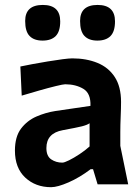

<svg xmlns="http://www.w3.org/2000/svg" viewBox="-20 -747 564 778"><path d="M187 11.5Q124 11.5 82.2 -27.5Q40.5 -66.5 40.5 -137Q40.5 -193 65.2 -225.8Q90 -258.5 127.5 -274.8Q165 -291 203.5 -297L346.5 -318Q348.5 -368.5 317.8 -387Q287 -405.5 244 -405.5Q236 -405.5 206.2 -398.2Q176.5 -391 138.8 -380.2Q101 -369.5 68 -359.5L62.5 -477.5Q80.5 -481.5 110.5 -487Q140.5 -492.5 173.2 -498Q206 -503.5 233.2 -507Q260.5 -510.5 273 -510.5Q330 -510.5 374.8 -492.2Q419.5 -474 445 -435Q470.5 -396 470.5 -334Q470.5 -309.5 469 -275Q467.5 -240.5 467.5 -211V-156Q475 -119.5 482.8 -81.5Q490.5 -43.5 499.5 0H375.5L357 -61.5H347.5Q302.5 -27.5 257.8 -8Q213 11.5 187 11.5ZM232.5 -88Q240.5 -88 259.8 -97.5Q279 -107 301.8 -122Q324.5 -137 343 -153.5V-247.5Q333 -240.5 312.2 -235.2Q291.5 -230 234.5 -219.5Q168 -207.5 168 -147Q168 -114.5 187.5 -101.2Q207 -88 232.5 -88ZM374.5 -582.5Q340.5 -582.5 322.5 -601Q304.5 -619.5 304.5 -662Q304.5 -727 375.5 -727Q446 -727 446 -660.5Q446 -619.5 427.8 -601Q409.5 -582.5 374.5 -582.5ZM152.5 -582.5Q118 -582.5 100 -601Q82 -619.5 82 -662Q82 -727 153.5 -727Q224 -727 224 -660.5Q224 -619.5 205.8 -601Q187.5 -582.5 152.5 -582.5Z"/></svg>

Font: Commissioner Loud SemiBold
Style: Regular
Weight: 600
Designer: Kostas Bartsokas
Foundry: Kostas Bartsokas
Version: Version 1.000; ttfautohint (v1.8.3)